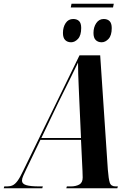

<svg xmlns="http://www.w3.org/2000/svg" viewBox="-77 -1011 713 1031"><path d="M534 -991 530 -971H303L307 -991ZM469 -784Q449 -784 437 -796Q425 -808 425 -834Q425 -865 440 -887Q455 -909 480 -909Q500 -909 511.5 -897.5Q523 -886 523 -860Q523 -821 506 -802.5Q489 -784 469 -784ZM305 -784Q285 -784 273 -796Q261 -808 261 -834Q261 -865 275.5 -887Q290 -909 316 -909Q336 -909 347.5 -898Q359 -887 359 -861Q359 -821 342 -802.5Q325 -784 305 -784ZM-57 0 -54 -10H-39Q-22 -10 -9 -16Q4 -22 17 -39.5Q30 -57 47 -93L350 -714H461L502 -101Q506 -50 512.5 -30Q519 -10 544 -10H556L553 0H279L282 -10H303Q330 -10 348.5 -20Q367 -30 367 -58Q367 -65 366.5 -74Q366 -83 366 -92L358 -260H140L64 -102Q55 -83 48 -67.5Q41 -52 41 -41Q41 -24 63.5 -17Q86 -10 135 -10H153L150 0ZM237 -462 145 -270H358L349 -469Q348 -499 346 -538Q344 -577 343 -614Q342 -651 342 -675Q325 -639 298.5 -586Q272 -533 237 -462Z"/></svg>

Font: Noto Serif Display ExtraCondensed
Style: Bold Italic
Weight: 700
Width: 2
Italic angle: -12°
Designer: Monotype Design Team
Foundry: Monotype Imaging Inc.
Version: Version 2.009